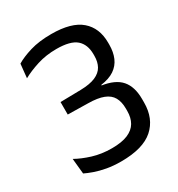

<svg xmlns="http://www.w3.org/2000/svg" viewBox="-160 -756 811 873"><g transform="rotate(-30 246.0 -319.5)"><path d="M223.5 11Q183 11 148.8 4.8Q114.5 -1.5 88.5 -10.8Q62.5 -20 45.5 -28.5L37.5 -109.5Q71 -90.5 117 -76.2Q163 -62 217 -62Q269 -62 300.8 -75.5Q332.5 -89 347 -114Q361.5 -139 361.5 -174.5V-186.5Q361.5 -222.5 348.2 -246Q335 -269.5 305 -281.2Q275 -293 224.5 -293.5L119 -295.5V-361L226 -363Q274.5 -364 303.5 -376.5Q332.5 -389 345 -411.8Q357.5 -434.5 357.5 -466V-474.5Q357.5 -526 326.8 -552.8Q296 -579.5 223 -579.5Q168.5 -579.5 122 -564.8Q75.5 -550 41 -531L48.5 -603.5Q78 -621.5 125.2 -635.8Q172.5 -650 236.5 -650Q342 -650 391.8 -607Q441.5 -564 441.5 -487V-476Q441.5 -437.5 428.8 -408Q416 -378.5 389 -360.2Q362 -342 318.5 -336L318 -324.5L316 -333.5Q385.5 -323.5 416.2 -287.8Q447 -252 447 -187.5V-169.5Q447 -85 392.8 -37Q338.5 11 223.5 11Z"/></g></svg>

Font: Anek Latin
Style: Regular
Weight: 400
Designer: Yesha Goshar
Foundry: Ek Type
Version: Version 1.003